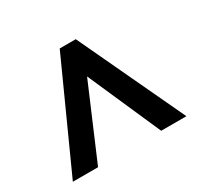

<svg xmlns="http://www.w3.org/2000/svg" viewBox="-99 -837 676 653"><g transform="rotate(-30 239.0 -510.5)"><path d="M203 -718H266L461 -303H362L236 -589L114 -303H15Z"/></g></svg>

Font: Noto Sans Devanagari Condensed SemiBold
Style: Regular
Weight: 600
Width: 3
Designer: Jelle Bosma - Monotype Design Team
Foundry: Monotype Imaging Inc.
Version: Version 2.004; ttfautohint (v1.8.4.7-5d5b)